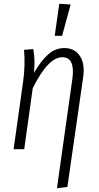

<svg xmlns="http://www.w3.org/2000/svg" viewBox="-20 -788 522 1014"><path d="M293 -768.1 353 -764.2 308.1 -599.1H269ZM280.8 206.1 362.8 -376Q376.5 -485.8 309.1 -485.8Q233.9 -485.8 152.8 -321.8L107.9 0H51.8L102.1 -356.9Q114.3 -443.4 106.9 -524.9L155.8 -528.8Q166.5 -470.7 159.2 -402.8Q196.3 -466.8 234.1 -500.5Q272 -534.2 319.8 -534.2Q375 -534.2 402.3 -491.9Q429.7 -449.7 418.9 -377.9L335.9 199.2Z"/></svg>

Font: Fira Sans Compressed Light
Style: Italic
Weight: 300
Width: 3
Italic angle: -8°
Designer: Carrois Corporate & Edenspiekermann AG
Foundry: Carrois Corporate GbR & Edenspiekermann AG
Version: Version 4.203;PS 004.203;hotconv 1.0.88;makeotf.lib2.5.64775